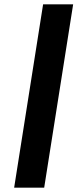

<svg xmlns="http://www.w3.org/2000/svg" viewBox="-20 -790 356 882"><path d="M178 -770H316L183 72H45Z"/></svg>

Font: Exo ExtraBold
Style: Italic
Weight: 800
Italic angle: -9°
Designer: Natanael Gama
Foundry: Natanael Gama
Version: Version 1.500; ttfautohint (v1.6)